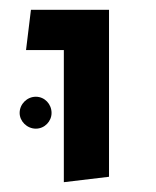

<svg xmlns="http://www.w3.org/2000/svg" viewBox="-20 -584 317 391"><path d="M110 -482V-213L202 -224V-564H43L33 -482ZM20 -354C20 -337 35 -322 53 -322C71 -322 85 -337 85 -354C85 -372 71 -387 53 -387C35 -387 20 -372 20 -354Z"/></svg>

Font: FiraGO Unicode
Style: Regular
Weight: 400
Designer: bBox Type
Foundry: bBox Type GmbH
Version: Version 1.001;PS 001.001;hotconv 1.0.88;makeotf.lib2.5.64775